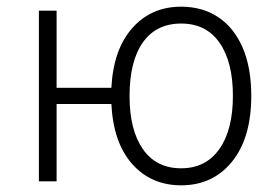

<svg xmlns="http://www.w3.org/2000/svg" viewBox="-20 -543 836 575"><path d="M522.5 12Q433 12 376.2 -51.5Q319.5 -115 313.5 -231.5H149.5V0H96.5V-511H149.5V-280H313.5Q319.5 -395 376.2 -459Q433 -523 522.5 -523Q586 -523 633.2 -491.8Q680.5 -460.5 706.5 -400.8Q732.5 -341 732.5 -256Q732.5 -130 675 -59Q617.5 12 522.5 12ZM522.5 -39Q596 -39 636.8 -96.5Q677.5 -154 677.5 -256Q677.5 -357.5 637.5 -415Q597.5 -472.5 522.5 -472.5Q448 -472.5 408 -416.2Q368 -360 368 -255Q368 -153.5 408 -96.2Q448 -39 522.5 -39Z"/></svg>

Font: Overpass ExtraLight
Style: Regular
Weight: 250
Designer: Delve Withrington, Dave Bailey, Thomas Jockin
Foundry: Delve Fonts LLC
Version: Version 4.000